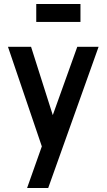

<svg xmlns="http://www.w3.org/2000/svg" viewBox="-20 -735 537 964"><path d="M384 -715H162V-625H384ZM116 209H222L475 -500H368L245 -157L136 -500H20L190 0Z"/></svg>

Font: Advent Pro
Style: Bold
Weight: 700
Designer: VivaRado, Andreas Kalpakidis
Foundry: VivaRado, Andreas Kalpakidis
Version: Version 3.000